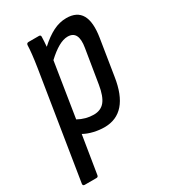

<svg xmlns="http://www.w3.org/2000/svg" viewBox="-174 -581 753 851"><g transform="rotate(-30 202.5 -155.5)"><path d="M5 185Q-5 185 -4 175L83 -369Q94 -440 95 -478Q96 -488 106 -488H159Q168 -488 168 -479Q168 -469 167 -455.5Q166 -442 165 -429Q201 -462 234.5 -479Q268 -496 303 -496Q412 -496 388 -346L359 -164Q333 8 209 8Q183 8 155 1.5Q127 -5 106 -17L75 175Q74 185 65 185ZM267 -422Q245 -422 218.5 -407Q192 -392 161 -363L117 -85Q155 -64 196 -64Q232 -64 252 -88.5Q272 -113 281 -168L309 -340Q323 -422 267 -422Z"/></g></svg>

Font: Sofia Sans Condensed Medium
Style: Italic
Weight: 500
Italic angle: -9°
Designer: Botio Nikoltchev, Ani Petrova
Foundry: lettersoup
Version: Version 4.101; ttfautohint (v1.8.4.7-5d5b)